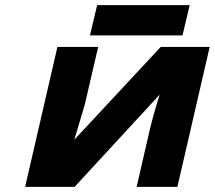

<svg xmlns="http://www.w3.org/2000/svg" viewBox="-20 -729 838 749"><path d="M204 -546H363L311 -322Q309 -314 270 -184L607 -546H798L672 0H513L565 -226Q582 -295 603 -360L271 0H78ZM331 -591 359 -709H720L692 -591Z"/></svg>

Font: Passageway
Style: BdIt
Weight: 700
Foundry: Ascender Corporation
Version: Version 1.11